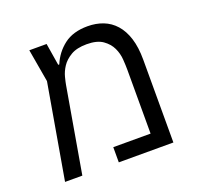

<svg xmlns="http://www.w3.org/2000/svg" viewBox="-112 -737 877 856"><g transform="rotate(-20 327.0 -309.0)"><path d="M134 -450 107 -606H189L206 -501H211Q232 -552 275 -585Q318 -618 387 -618Q427 -618 460.5 -605Q494 -592 518.5 -564.5Q543 -537 556.5 -494.5Q570 -452 570 -393V0H311V-72H488V-375Q488 -395 486 -424Q484 -453 471.5 -479.5Q459 -506 432 -525Q405 -544 356 -544Q309 -544 280.5 -527Q252 -510 237 -487Q222 -464 216 -440.5Q210 -417 208 -405L138 0H56Z"/></g></svg>

Font: IBM Plex Sans Hebrew
Style: Regular
Weight: 400
Designer: Mike Abbink, Paul van der Laan, Pieter van Rosmalen, Yanek Iontef
Foundry: Bold Monday
Version: Version 1.2